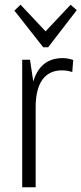

<svg xmlns="http://www.w3.org/2000/svg" viewBox="-20 -793 345 813"><path d="M74 -540H107L131 -382V0H74ZM109 -352Q109 -447 143.5 -497Q178 -547 245 -547Q255 -547 267 -545Q279 -543 290 -539L286 -488Q265 -495 242 -495Q188 -495 159.5 -455.5Q131 -416 131 -339ZM305 -750 184 -593H163L41 -748L67 -773L179 -654H167L279 -773Z"/></svg>

Font: Pathway Extreme Condensed Thin
Style: Regular
Weight: 250
Width: 3
Version: Version 1.001;gftools[0.9.26]